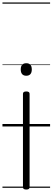

<svg xmlns="http://www.w3.org/2000/svg" viewBox="-20 -1030 428 1564"><path d="M194 514Q167 514 167 495V-266Q167 -275 173.5 -280Q180 -285 194 -285Q221 -285 221 -266V495Q221 505 214 509.5Q207 514 194 514ZM194 -413Q172 -413 160.5 -426Q149 -439 149 -464Q149 -490 160.5 -502.5Q172 -515 194 -515Q216 -515 227.5 -502.5Q239 -490 239 -464Q239 -439 227.5 -426Q216 -413 194 -413ZM0 490H388V500H0ZM0 -20H388V0H0ZM0 -505H388V-500H0ZM0 -1010H388V-1000H0Z"/></svg>

Font: Playwrite PE Guides
Style: Regular
Weight: 400
Designer: Veronika Burian, José Scaglione
Foundry: TypeTogether
Version: Version 1.003